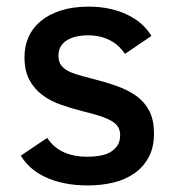

<svg xmlns="http://www.w3.org/2000/svg" viewBox="-20 -547 532 582"><path d="M446.8 -142.1Q446.8 -99.6 430.4 -69.8Q414.1 -40 386.5 -21Q358.9 -2 322.8 6.6Q286.6 15.1 247.1 15.1Q207 15.1 174.6 8.3Q142.1 1.5 116.7 -10.5Q91.3 -22.5 73 -39.1Q54.7 -55.7 43 -75.2L123 -128.9Q144 -98.1 174.8 -85Q205.6 -71.8 244.1 -71.8Q263.2 -71.8 281.2 -74.7Q299.3 -77.6 313.2 -85.2Q327.1 -92.8 335.7 -105.5Q344.2 -118.2 344.2 -137.2Q344.2 -151.9 337.9 -162.1Q331.5 -172.4 317.9 -180.4Q304.2 -188.5 282.5 -195.6Q260.7 -202.6 230 -210Q195.3 -218.8 163.6 -230Q131.8 -241.2 107.7 -259.5Q83.5 -277.8 68.8 -305.4Q54.2 -333 54.2 -374Q54.2 -406.7 66.4 -434.6Q78.6 -462.4 103.3 -482.9Q127.9 -503.4 164.3 -515.1Q200.7 -526.9 249 -526.9Q282.7 -526.9 312.3 -520.5Q341.8 -514.2 366 -502.4Q390.1 -490.7 408.7 -474.4Q427.2 -458 439 -438L358.9 -383.8Q351.6 -394.5 341.3 -404.8Q331.1 -415 317.1 -422.9Q303.2 -430.7 285.9 -435.3Q268.6 -439.9 247.1 -439.9Q206.1 -439.9 181.6 -424.1Q157.2 -408.2 157.2 -377.9Q157.2 -363.8 162.4 -354Q167.5 -344.2 179 -336.4Q190.4 -328.6 209 -322.5Q227.5 -316.4 253.9 -310.1Q298.3 -298.8 334.2 -286.1Q370.1 -273.4 395 -254.9Q419.9 -236.3 433.3 -209.2Q446.8 -182.1 446.8 -142.1Z"/></svg>

Font: Lorenzo Sans Medium
Style: Regular
Weight: 500
Foundry: Intel Corporation
Version: Version 1.00; ttfautohint (v1.5)